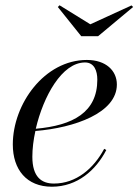

<svg xmlns="http://www.w3.org/2000/svg" viewBox="-20 -697 524 727"><path d="M322 -605 205.5 -677 199 -670.5 287.5 -560H351.5L484 -670.5L478 -676.5ZM102.5 -103.5C102.5 -133.5 106.5 -167 114 -201C262.5 -213 422.5 -269.5 422.5 -377C422.5 -429.5 381 -470 309 -470C148.5 -470 28.5 -303.5 28.5 -150C28.5 -55 80.5 10 176.5 10C273 10 343.5 -53 382.5 -129L374.5 -133.5C335 -59.5 269 -2 184 -2C137.5 -2 102.5 -26.5 102.5 -103.5ZM302 -460.5C337 -460.5 348.5 -428.5 348.5 -395.5C348.5 -272 257 -222 115.5 -209.5C144 -332 214.5 -460.5 302 -460.5Z"/></svg>

Font: Bodoni* 24pt
Style: Italic
Weight: 400
Italic angle: -13°
Version: Version 2.3